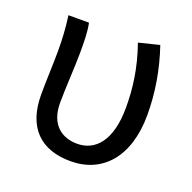

<svg xmlns="http://www.w3.org/2000/svg" viewBox="-106 -663 781 782"><g transform="rotate(20 284.5 -272.0)"><path d="M278 13C414 13 508 -87 508 -271C508 -368 492 -462 460 -557L371 -535C406 -435 416 -351 416 -269C416 -127 358 -63 279 -63C215 -63 157 -99 157 -196C157 -263 164 -356 164 -416C164 -464 164 -505 156 -543H67C75 -486 77 -438 77 -394C77 -330 73 -266 73 -202C73 -58 149 13 278 13Z"/></g></svg>

Font: Noto Sans KR
Style: Regular
Weight: 400
Designer: Ryoko NISHIZUKA 西塚涼子 (kana, bopomofo & ideographs); Paul D. Hunt (Latin, Greek & Cyrillic); Sandoll Communications 산돌커뮤니
Foundry: Adobe
Version: Version 2.004;hotconv 1.0.118;makeotfexe 2.5.65603